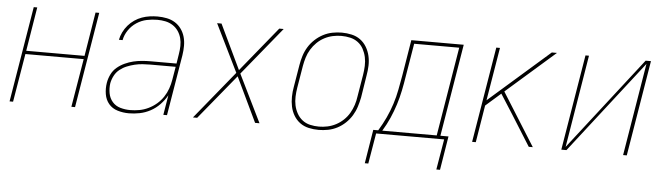

<svg xmlns="http://www.w3.org/2000/svg" viewBox="-45 -701 3591 1040"><g transform="rotate(5 1750.0 -181.0)"><path d="M16 0 102 -520H121L82 -281H399L438 -520H458L372 0H352L396 -263H79L35 0Z M665 8Q633 8 603.5 -1Q574 -10 555.5 -32Q537 -54 532 -84.5Q527 -115 532 -146Q536 -170 547 -192.5Q558 -215 577 -231Q596 -247 619 -257.5Q642 -268 665 -273.5Q688 -279 711.5 -281Q735 -283 758 -283H899L907 -334Q911 -357 911.5 -379.5Q912 -402 906.5 -422.5Q901 -443 889 -460.5Q877 -478 859 -489.5Q841 -501 819.5 -505.5Q798 -510 775 -510Q747 -510 718 -504Q689 -498 663 -481Q637 -464 619.5 -438Q602 -412 597 -384H577Q581 -405 591 -425.5Q601 -446 616 -463.5Q631 -481 650 -494Q669 -507 690 -514.5Q711 -522 732.5 -525Q754 -528 775 -528Q801 -528 825.5 -523Q850 -518 870 -505.5Q890 -493 904 -473.5Q918 -454 924.5 -431Q931 -408 931 -382.5Q931 -357 927 -331L872 0H852L870 -108Q855 -81 832.5 -57.5Q810 -34 782 -19Q754 -4 724 2Q694 8 665 8ZM671 -10Q695 -10 720 -14.5Q745 -19 769 -30.5Q793 -42 813.5 -59.5Q834 -77 848.5 -99Q863 -121 871.5 -145Q880 -169 884 -194L896 -265H758Q738 -265 716.5 -263.5Q695 -262 674 -257Q653 -252 632 -243.5Q611 -235 593.5 -221Q576 -207 565.5 -187Q555 -167 551 -146Q547 -118 552 -91Q557 -64 574 -44.5Q591 -25 617 -17.5Q643 -10 671 -10Z M1013 0 1226 -261 1099 -520H1123L1239 -277L1437 -520H1461L1248 -259L1375 0H1351L1235 -243L1036 0Z M1697 8Q1669 8 1642.5 2Q1616 -4 1595.5 -19Q1575 -34 1561.5 -56.5Q1548 -79 1542.5 -105Q1537 -131 1537.5 -158.5Q1538 -186 1543 -213L1563 -333Q1567 -358 1575 -383.5Q1583 -409 1597 -432Q1611 -455 1631.5 -474Q1652 -493 1676 -505.5Q1700 -518 1726 -523Q1752 -528 1777 -528Q1804 -528 1830.5 -522Q1857 -516 1877.5 -501Q1898 -486 1911.5 -463.5Q1925 -441 1931 -415Q1937 -389 1936 -361.5Q1935 -334 1930 -307L1911 -187Q1906 -162 1898 -136.5Q1890 -111 1876 -88Q1862 -65 1842 -46Q1822 -27 1798 -14.5Q1774 -2 1748 3Q1722 8 1697 8ZM1697 -10Q1720 -10 1743.5 -15Q1767 -20 1789 -31.5Q1811 -43 1829.5 -60.5Q1848 -78 1860.5 -99.5Q1873 -121 1880.5 -144Q1888 -167 1891 -190L1911 -310Q1915 -334 1916 -359Q1917 -384 1912 -407Q1907 -430 1896 -450.5Q1885 -471 1866.5 -485Q1848 -499 1824.5 -504.5Q1801 -510 1776 -510Q1753 -510 1729.5 -505Q1706 -500 1684 -488.5Q1662 -477 1644 -459.5Q1626 -442 1613 -420.5Q1600 -399 1593 -376Q1586 -353 1582 -330L1562 -210Q1558 -186 1557 -161Q1556 -136 1561 -113Q1566 -90 1577.5 -69.5Q1589 -49 1607 -35Q1625 -21 1648.5 -15.5Q1672 -10 1697 -10Z M1962 166 1992 -18H2019Q2041 -54 2058.5 -91.5Q2076 -129 2088.5 -168Q2101 -207 2108.5 -246.5Q2116 -286 2123 -325L2155 -520H2440L2357 -18H2401L2371 166H2351L2379 0H2009L1981 166ZM2041 -18H2337L2417 -502H2172L2142 -322Q2136 -283 2128 -244Q2120 -205 2108 -167Q2096 -129 2079.5 -91.5Q2063 -54 2041 -18Z M2531 0 2617 -520H2637L2589 -231L2919 -520H2947L2681 -287L2861 0H2839L2733 -169L2666 -274L2584 -202L2551 0Z M3016 0 3102 -520H3121L3038 -17L3429 -520H3458L3372 0H3352L3435 -503L3044 0Z"/></g></svg>

Font: Iosevka SS04 Thin Oblique
Style: Regular
Weight: 100
Italic angle: -9°
Monospace: yes
Designer: Belleve Invis
Foundry: Belleve Invis
Version: Version 19.0.0; ttfautohint (v1.8.4)